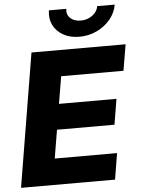

<svg xmlns="http://www.w3.org/2000/svg" viewBox="-62 -995 767 1043"><g transform="rotate(-5 322.0 -473.5)"><path d="M9.8 0 130.4 -727.5H643.6L619.6 -585H279.8L254.9 -436.5H568.4L545.4 -297.4H231.9L206.1 -142.6H545.9L522.5 0ZM397.9 -790Q346.7 -790 309.6 -811Q272.5 -832 255.1 -867.7Q237.8 -903.3 244.6 -947.3H339.4Q334.5 -917 355.2 -897Q376 -877 412.6 -877Q436.5 -877 457 -886.2Q477.5 -895.5 491.2 -911.4Q504.9 -927.2 507.8 -947.3H603.5Q596.2 -903.3 566.7 -867.7Q537.1 -832 492.9 -811Q448.7 -790 397.9 -790Z"/></g></svg>

Font: Inter 18pt ExtraBold
Style: Italic
Weight: 800
Italic angle: -9.3988°
Designer: Rasmus Andersson
Foundry: rsms
Version: Version 4.001;git-66647c0bb